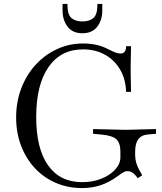

<svg xmlns="http://www.w3.org/2000/svg" viewBox="-20 -945 825 976"><path d="M397 11Q325 11 263.5 -15.5Q202 -42 157 -90.5Q112 -139 87 -204.5Q62 -270 62 -348Q62 -427 88 -495.5Q114 -564 160.5 -615Q207 -666 269 -695Q331 -724 403 -724Q436 -724 468 -717.5Q500 -711 536 -692Q558 -681 570 -677Q582 -673 592 -673Q621 -673 621 -710H646L644 -595L646 -478H621Q619 -543 590.5 -591.5Q562 -640 513.5 -667Q465 -694 402 -694Q289 -694 226.5 -604Q164 -514 164 -350Q164 -190 224.5 -104.5Q285 -19 398 -19Q451 -19 495 -36.5Q539 -54 565.5 -83Q592 -112 592 -146V-174Q592 -218 571.5 -237Q551 -256 496 -261L453 -265V-289L619 -285L773 -289V-265L728 -261Q667 -255 667 -174V-156Q667 -118 689 -79L703 -54L680 -39Q656 -75 629 -75Q619 -75 611.5 -71.5Q604 -68 576 -48Q533 -17 490 -3Q447 11 397 11ZM399 -776Q349 -776 323.5 -809.5Q298 -843 298 -892V-925H323V-920Q323 -871 343 -853.5Q363 -836 399 -836Q435 -836 455 -853.5Q475 -871 475 -920V-925H500V-892Q500 -843 474.5 -809.5Q449 -776 399 -776Z"/></svg>

Font: Baskervville
Style: Regular
Weight: 400
Designer: Alexis Faudot, Rémi Forte, Morgane Pierson, Rafael Ribas, Tanguy Vanlaeys, Rosalie Wagner, Thomas Huot-Marchand
Foundry: ANRT
Version: Version 1.100